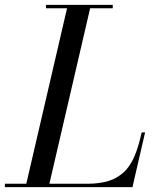

<svg xmlns="http://www.w3.org/2000/svg" viewBox="-65 -770 647 790"><path d="M480 0H-44.9V-13.9H43.2L210.9 -736.1H124V-750H398.9V-736.1H305.9L138.2 -13.9H294.9Q320.8 -13.9 343 -17.1Q365.2 -20.3 383.1 -25.9Q400.9 -31.5 416.1 -40.6Q431.4 -49.8 443 -60.1Q454.6 -70.3 464.7 -84.8Q474.9 -99.4 482.2 -113.8Q489.5 -128.2 496.2 -147.3Q502.9 -166.5 507.8 -184.3Q512.7 -202.1 518.1 -225.1H532Z"/></svg>

Font: Bodoni* 16
Style: Italic
Weight: 400
Italic angle: -13°
Version: Version 2.000